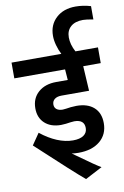

<svg xmlns="http://www.w3.org/2000/svg" viewBox="-120 -978 754 1166"><g transform="rotate(-10 257.5 -394.5)"><path d="M-10 -648H297Q283 -675 274.5 -706Q266 -737 266 -764Q266 -832 311.5 -874Q357 -916 431 -916Q478 -916 525 -902V-820Q481 -828 462 -828Q413 -828 386 -804Q359 -780 359 -738Q359 -695 384 -648H523V-551H415L424 -398H255Q227 -398 211.5 -386Q196 -374 196 -353Q196 -334 209.5 -323.5Q223 -313 247 -313L268 -315L297 -319Q321 -321 332 -321Q401 -321 439.5 -286.5Q478 -252 478 -189Q478 -120 429 -79Q380 -38 296 -38Q275 -38 254 -41L278 -24Q390 57 418 72L313 127Q258 82 30 -130L78 -200Q128 -160 178.5 -139Q229 -118 276 -118Q319 -118 342 -134Q365 -150 365 -179Q365 -231 303 -231Q296 -231 280 -229L251 -225L221 -223Q158 -223 121 -257Q84 -291 84 -349Q84 -411 126 -448Q168 -485 237 -485H308L303 -551H-10Z"/></g></svg>

Font: Madhuban Medium
Style: Regular
Weight: 500
Designer: jaikishan Patel
Foundry: MagicType
Version: Version 1.000